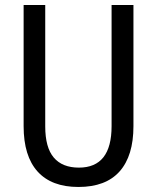

<svg xmlns="http://www.w3.org/2000/svg" viewBox="-20 -785 625 764"><path d="M511 -283Q511 -165 456 -103Q401 -41 292 -41Q185 -41 129.5 -102.5Q74 -164 74 -283V-765H160V-282Q160 -198 194 -158Q228 -118 294 -118Q424 -118 424 -283V-765H511Z"/></svg>

Font: Noto Sans Tamil UI Condensed
Style: Regular
Weight: 400
Width: 3
Designer: Jelle Bosma - Monotype Design Team
Foundry: Monotype Imaging Inc.
Version: Version 2.004; ttfautohint (v1.8.4.7-5d5b)